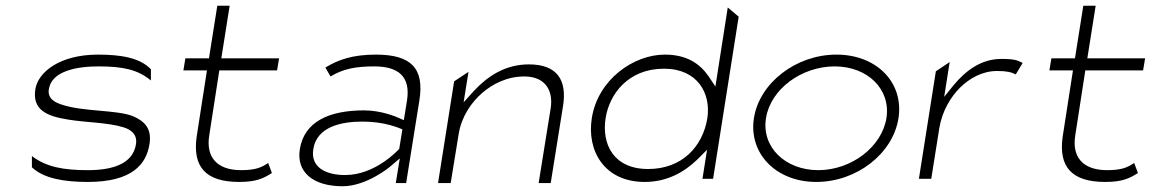

<svg xmlns="http://www.w3.org/2000/svg" viewBox="-20 -652 4018 668"><path d="M103 -342C92 -271 140 -248 217 -236C275 -226 356 -226 410 -209C432 -202 459 -187 453 -150C442 -80 368 -60 286 -60C200 -60 141 -71 91 -109V-70C133 -30 206 -19 286 -19C440 -19 489 -81 500 -150C509 -206 482 -231 442 -248C387 -270 273 -263 198 -287C175 -294 144 -307 150 -342C160 -406 250 -421 322 -421C408 -421 459 -410 505 -372V-411C467 -451 401 -462 321 -462C189 -462 113 -402 103 -342Z M618 -407H700L664 -175C650 -72 695 -19 812 -19C871 -19 896 -31 926 -50L913 -85C891 -70 870 -60 819 -60C733 -60 696 -107 708 -181L743 -407H944L951 -449H750L779 -632H736L707 -449H625Z M1023 -132C1011 -55 1067 -4 1172 -4C1256 -4 1337 -72 1337 -72L1371 -101L1357 -15H1393L1439 -302C1457 -414 1411 -462 1288 -462C1208 -462 1158 -445 1112 -417L1130 -386C1174 -413 1220 -421 1282 -421C1367 -421 1409 -385 1396 -302L1385 -234L1362 -244C1362 -244 1308 -268 1247 -268C1125 -268 1038 -229 1023 -132ZM1070 -133C1082 -211 1167 -229 1241 -229C1319 -229 1367 -207 1380 -202L1369 -134C1365 -130 1286 -43 1181 -43C1113 -43 1060 -70 1070 -133Z M1504 -15H1548L1576 -187C1586 -247 1620 -296 1658 -329C1693 -359 1743 -386 1804 -386C1879 -386 1905 -335 1896 -276L1854 -15H1896L1939 -284C1953 -373 1919 -428 1820 -428C1738 -428 1677 -387 1630 -337L1593 -296L1610 -402L1560 -369Z M2039 -241C2021 -128 2082 -19 2223 -19C2301 -19 2360 -53 2405 -96L2440 -131L2424 -30H2461L2550 -594L2512 -626L2469 -351L2445 -387C2415 -430 2370 -462 2293 -462C2184 -462 2060 -375 2039 -241ZM2087 -241C2100 -324 2165 -413 2290 -413C2408 -413 2454 -326 2441 -241C2425 -142 2353 -64 2235 -64C2114 -64 2073 -151 2087 -241Z M2603 -241C2584 -119 2679 -19 2820 -19C2961 -19 3087 -118 3106 -241C3125 -364 3031 -462 2890 -462C2749 -462 2622 -363 2603 -241ZM2645 -241C2661 -342 2769 -421 2884 -421C2999 -421 3080 -341 3064 -241C3048 -141 2942 -60 2827 -60C2712 -60 2629 -140 2645 -241Z M3177 -30H3220L3248 -206C3258 -266 3287 -314 3321 -348C3352 -378 3396 -405 3449 -405C3483 -405 3499 -401 3514 -393L3538 -433C3520 -442 3511 -447 3464 -447C3393 -447 3340 -406 3298 -356L3265 -315L3284 -436L3236 -404Z M3631 -407H3713L3677 -175C3663 -72 3708 -19 3825 -19C3884 -19 3909 -31 3939 -50L3926 -85C3904 -70 3883 -60 3832 -60C3746 -60 3709 -107 3721 -181L3756 -407H3957L3964 -449H3763L3792 -632H3749L3720 -449H3638Z"/></svg>

Font: Charger Sport
Style: HLExtObl
Weight: 100
Designer: Jasper
Foundry: Cannot Into Space Fonts
Version: Version 1.1